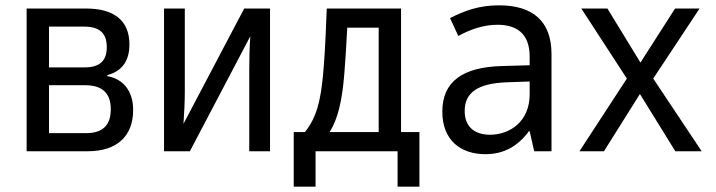

<svg xmlns="http://www.w3.org/2000/svg" viewBox="-20 -568 2690 721"><path d="M80 0H309C422 0 480 -59 480 -155C480 -227 442 -272 383 -282V-286C437 -300 466 -338 466 -401C466 -492 407 -536 303 -536H80ZM164 -315V-468H297C354 -468 381 -443 381 -391C381 -340 355 -315 298 -315ZM164 -68V-248H300C363 -248 396 -219 396 -158C396 -96 364 -68 303 -68Z M596 0H693L920 -432C917 -392 916 -344 916 -304V0H994V-536H897L669 -103C672 -146 674 -187 674 -224V-536H596Z M1083 133H1165V0H1473V133H1555V-72H1486V-536H1207C1201 -372 1197 -334 1193 -286C1184 -192 1170 -128 1125 -72H1083ZM1273 -291C1277 -341 1281 -402 1284 -464H1402V-72H1218C1250 -124 1265 -192 1273 -291Z M1803 11C1874 11 1926 -21 1966 -75H1969L1986 0H2051V-365C2051 -490 1979 -548 1854 -548C1779 -548 1725 -528 1670 -500L1701 -433C1745 -457 1795 -475 1848 -475C1918 -475 1969 -444 1969 -355V-323L1864 -320C1718 -316 1641 -262 1641 -149C1641 -41 1710 11 1803 11ZM1820 -62C1767 -62 1725 -88 1725 -151C1725 -220 1773 -255 1884 -259L1969 -262V-214C1969 -110 1893 -62 1820 -62Z M2156 0H2248L2383 -215L2516 0H2615L2433 -273L2607 -536H2515L2385 -333L2261 -536H2163L2334 -273Z"/></svg>

Font: Noto Sans Mono Condensed
Style: Regular
Weight: 400
Width: 3
Designer: Monotype Design Team
Foundry: Monotype Imaging Inc.
Version: Version 2.014